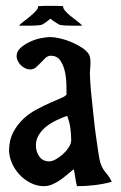

<svg xmlns="http://www.w3.org/2000/svg" viewBox="-20 -638 414 658"><path d="M152 -511Q166 -511 185.5 -506.5Q205 -502 224 -494Q243 -486 259.5 -475.5Q276 -465 284 -453Q288 -447 289 -438.5Q290 -430 290 -421Q290 -412 289 -403Q288 -394 288 -387Q288 -378 289.5 -354Q291 -330 294.5 -299Q298 -268 301.5 -233Q305 -198 309.5 -167Q314 -136 317.5 -112.5Q321 -89 324 -80Q330 -61 342.5 -46.5Q355 -32 363 -15Q334 -7 304 -3.5Q274 0 244 0Q240 -14 238 -29Q236 -44 233 -58Q221 -49 209.5 -39Q198 -29 185.5 -20.5Q173 -12 159 -6Q145 0 130 0Q107 0 85 -11Q63 -22 46.5 -40Q30 -58 20.5 -80Q11 -102 11 -125Q12 -160 26 -186Q40 -212 60.5 -231Q81 -250 105.5 -263Q130 -276 151.5 -285.5Q173 -295 188.5 -301.5Q204 -308 208 -314Q208 -328 207.5 -350.5Q207 -373 202 -394.5Q197 -416 186 -431.5Q175 -447 154 -447Q144 -447 136 -439.5Q128 -432 120 -423.5Q112 -415 103.5 -407.5Q95 -400 83 -400Q75 -400 66.5 -404Q58 -408 51.5 -414.5Q45 -421 41 -429Q37 -437 37 -446Q37 -462 50.5 -474Q64 -486 82 -494.5Q100 -503 119.5 -507Q139 -511 152 -511ZM103 -139Q103 -119 114.5 -102Q126 -85 149 -85Q159 -85 172 -92.5Q185 -100 196.5 -110.5Q208 -121 216 -133.5Q224 -146 224 -157Q224 -179 221 -200Q218 -221 210 -241Q193 -235 174 -226Q155 -217 139.5 -205Q124 -193 113.5 -176.5Q103 -160 103 -139ZM136 -618H170Q177 -618 183 -617.5Q189 -617 196 -617Q196 -609 203.5 -600.5Q211 -592 222 -583Q233 -574 244.5 -565.5Q256 -557 262 -550H227Q216 -550 205.5 -550.5Q195 -551 184 -553Q175 -558 167.5 -563Q160 -568 153 -574Q146 -568 139 -563Q132 -558 123 -553Q112 -551 101.5 -550.5Q91 -550 80 -550H45Q51 -557 62.5 -565.5Q74 -574 85 -583.5Q96 -593 104 -601.5Q112 -610 110 -617H114Q119 -617 124.5 -617.5Q130 -618 136 -618Z"/></svg>

Font: Teutonic
Style: Regular
Weight: 400
Designer: Peter Wiegel
Foundry: Peter Wiegel
Version: 1.000